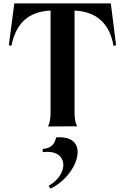

<svg xmlns="http://www.w3.org/2000/svg" viewBox="-20 -742 753 1128"><path d="M262 1 433 0C422 -24 418 -44 418 -84V-680C541 -674 623 -610 647 -473L662 -476L631 -722H64L32 -476L47 -473C75 -610 151 -674 277 -680V-83C277 -43 273 -23 262 1ZM266 349 276 366C369 323 436 225 436 151C436 98 400 59 310 65C301 103 283 129 231 133V152C317 141 352 182 352 228C352 269 320 320 266 349Z"/></svg>

Font: Sinistre
Style: Bold
Weight: 700
Designer: Jules Durand
Foundry: Collletttivo
Version: Version 69.420;Glyphs 3.2 (3217)